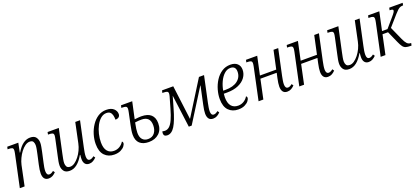

<svg xmlns="http://www.w3.org/2000/svg" viewBox="38 -1457 5201 2379"><g transform="rotate(-20 2639.0 -268.0)"><path d="M415 10Q377 10 358.5 -14Q340 -38 340 -82Q340 -125 355 -192L383 -318Q391 -354 396.5 -383.5Q402 -413 402 -434Q402 -458 391.5 -479Q381 -500 345 -500Q315 -500 284.5 -478.5Q254 -457 227.5 -422Q201 -387 181.5 -345Q162 -303 153 -263L98 0H35L125 -423Q131 -452 131 -467Q131 -491 115.5 -497.5Q100 -504 71 -504H57L64 -536H210L185 -414H190Q229 -481 273.5 -513.5Q318 -546 367 -546Q422 -546 444 -515Q466 -484 466 -442Q466 -419 460 -388.5Q454 -358 448 -328L419 -196Q412 -167 407.5 -139Q403 -111 403 -89Q403 -35 440 -35Q464 -35 494 -60L510 -37Q490 -16 467 -3Q444 10 415 10Z M692 10Q638 10 615.5 -21Q593 -52 593 -94Q593 -117 598.5 -147.5Q604 -178 611 -208L656 -417Q659 -431 661.5 -445.5Q664 -460 664 -467Q664 -491 648 -497.5Q632 -504 604 -504H590L596 -536H744L676 -220Q669 -187 663 -155.5Q657 -124 657 -102Q657 -77 668.5 -56.5Q680 -36 716 -36Q744 -36 773.5 -56.5Q803 -77 830 -111Q857 -145 877 -187.5Q897 -230 906 -274L961 -536H1024L952 -200Q945 -169 940.5 -140.5Q936 -112 936 -89Q936 -35 972 -35Q997 -35 1027 -60L1043 -37Q1023 -17 1000 -3.5Q977 10 948 10Q913 10 894.5 -13Q876 -36 876 -77Q876 -88 877 -102.5Q878 -117 880 -132H875Q835 -62 789.5 -26Q744 10 692 10Z M1280 10Q1202 10 1153.5 -40Q1105 -90 1105 -191Q1105 -253 1124 -315.5Q1143 -378 1178 -430.5Q1213 -483 1261.5 -514.5Q1310 -546 1370 -546Q1436 -546 1468.5 -515.5Q1501 -485 1501 -445Q1501 -420 1484.5 -406Q1468 -392 1439 -392Q1439 -424 1432.5 -450.5Q1426 -477 1409 -492.5Q1392 -508 1360 -508Q1319 -508 1284.5 -479Q1250 -450 1225 -402.5Q1200 -355 1186.5 -298.5Q1173 -242 1173 -188Q1173 -113 1204 -74Q1235 -35 1292 -35Q1335 -35 1368.5 -56.5Q1402 -78 1421 -110Q1433 -103 1433 -88Q1433 -70 1416 -47Q1399 -24 1364.5 -7Q1330 10 1280 10Z M1735 10Q1659 10 1617 -28Q1575 -66 1575 -142Q1575 -170 1580 -202Q1585 -234 1592 -267L1625 -424Q1631 -453 1631 -467Q1631 -491 1615.5 -497.5Q1600 -504 1571 -504H1557L1564 -536H1712L1664 -315Q1696 -319 1718 -320.5Q1740 -322 1751 -322Q1838 -322 1880 -283Q1922 -244 1922 -171Q1922 -86 1870.5 -38Q1819 10 1735 10ZM1738 -28Q1795 -28 1825 -67.5Q1855 -107 1855 -168Q1855 -283 1741 -283Q1723 -283 1703 -282Q1683 -281 1656 -277Q1646 -229 1642 -197.5Q1638 -166 1638 -146Q1638 -87 1665 -57.5Q1692 -28 1738 -28Z M1979 10Q1931 10 1931 -32Q1931 -43 1936 -58Q1952 -53 1969 -53Q2001 -53 2027.5 -76Q2054 -99 2078 -151Q2102 -203 2127 -291L2168 -434Q2174 -458 2174 -470Q2174 -491 2159 -497.5Q2144 -504 2118 -504H2098L2105 -536H2253L2310 -85L2592 -536H2659L2586 -195Q2580 -166 2575.5 -138.5Q2571 -111 2571 -89Q2571 -35 2608 -35Q2632 -35 2662 -60L2678 -37Q2658 -16 2635 -3Q2612 10 2582 10Q2545 10 2526.5 -14Q2508 -38 2508 -82Q2508 -123 2523 -191L2574 -430H2571L2301 0H2263L2207 -429L2164 -280Q2121 -127 2078.5 -58.5Q2036 10 1979 10Z M2915 10Q2837 10 2788.5 -39.5Q2740 -89 2740 -191Q2740 -248 2757.5 -310Q2775 -372 2809 -425.5Q2843 -479 2893 -512.5Q2943 -546 3008 -546Q3066 -546 3098.5 -516.5Q3131 -487 3131 -436Q3131 -381 3098 -335Q3065 -289 3002.5 -262Q2940 -235 2854 -235H2810Q2807 -211 2807 -188Q2807 -111 2839 -73Q2871 -35 2929 -35Q2971 -35 3005 -56.5Q3039 -78 3057 -110Q3070 -104 3070 -88Q3070 -70 3052.5 -47Q3035 -24 3000.5 -7Q2966 10 2915 10ZM2816 -273H2846Q2950 -273 3007 -317.5Q3064 -362 3064 -435Q3064 -508 2994 -508Q2950 -508 2913 -474Q2876 -440 2851 -386Q2826 -332 2816 -273Z M3560 10Q3523 10 3504.5 -14Q3486 -38 3486 -82Q3486 -123 3501 -191L3515 -255H3300L3246 0H3183L3273 -423Q3279 -453 3279 -467Q3279 -491 3263 -497.5Q3247 -504 3219 -504H3205L3212 -536H3360L3308 -294H3523L3575 -536H3637L3564 -195Q3558 -166 3553.5 -138.5Q3549 -111 3549 -89Q3549 -35 3586 -35Q3610 -35 3640 -60L3656 -37Q3636 -16 3613 -3Q3590 10 3560 10Z M4097 10Q4060 10 4041.5 -14Q4023 -38 4023 -82Q4023 -123 4038 -191L4052 -255H3837L3783 0H3720L3810 -423Q3816 -453 3816 -467Q3816 -491 3800 -497.5Q3784 -504 3756 -504H3742L3749 -536H3897L3845 -294H4060L4112 -536H4174L4101 -195Q4095 -166 4090.5 -138.5Q4086 -111 4086 -89Q4086 -35 4123 -35Q4147 -35 4177 -60L4193 -37Q4173 -16 4150 -3Q4127 10 4097 10Z M4378 10Q4324 10 4301.5 -21Q4279 -52 4279 -94Q4279 -117 4284.5 -147.5Q4290 -178 4297 -208L4342 -417Q4345 -431 4347.5 -445.5Q4350 -460 4350 -467Q4350 -491 4334 -497.5Q4318 -504 4290 -504H4276L4282 -536H4430L4362 -220Q4355 -187 4349 -155.5Q4343 -124 4343 -102Q4343 -77 4354.5 -56.5Q4366 -36 4402 -36Q4430 -36 4459.5 -56.5Q4489 -77 4516 -111Q4543 -145 4563 -187.5Q4583 -230 4592 -274L4647 -536H4710L4638 -200Q4631 -169 4626.5 -140.5Q4622 -112 4622 -89Q4622 -35 4658 -35Q4683 -35 4713 -60L4729 -37Q4709 -17 4686 -3.5Q4663 10 4634 10Q4599 10 4580.5 -13Q4562 -36 4562 -77Q4562 -88 4563 -102.5Q4564 -117 4566 -132H4561Q4521 -62 4475.5 -26Q4430 10 4378 10Z M4793 0 4883 -423Q4889 -453 4889 -467Q4889 -491 4873 -497.5Q4857 -504 4829 -504H4815L4822 -536H4970L4918 -294H4990L5089 -409Q5122 -447 5131 -462Q5140 -477 5140 -486Q5140 -495 5130 -499.5Q5120 -504 5094 -504L5101 -536H5278L5272 -504Q5250 -504 5233.5 -498Q5217 -492 5199.5 -476Q5182 -460 5157 -432L5035 -293L5112 -121Q5133 -74 5153 -53Q5173 -32 5203 -32H5207L5200 0H5190Q5149 0 5125.5 -7.5Q5102 -15 5086 -37Q5070 -59 5050 -104L4983 -255H4910L4856 0Z"/></g></svg>

Font: Noto Serif SemiCondensed Light
Style: Italic
Weight: 300
Width: 4
Italic angle: -12°
Designer: Monotype Design Team
Foundry: Monotype Imaging Inc.
Version: Version 2.013; ttfautohint (v1.8.4.7-5d5b)